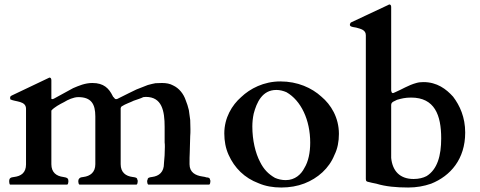

<svg xmlns="http://www.w3.org/2000/svg" viewBox="-20 -823 2138 856"><path d="M96 -338V-90C96 -52.7 73.8 -37.8 43 -34C28.6 -32.2 21 -30.1 21 -15C21 -13 21 -10 22 -6C22 -3 23 -1 25 0H280C283.7 -1.8 285 -10.3 285 -15C285 -17 284 -20 284 -23C282 -26 281 -28 280 -29C276 -31 270 -33 262 -34C231.6 -37.8 209 -54.1 209 -91V-330C221.2 -344.6 246.8 -358.4 266 -368C281.9 -378.1 308.1 -390 329 -390C386.2 -390 405 -360 405 -304V-91C405 -54.5 382 -37.8 352 -34C338.7 -32.3 334.7 -31.3 330 -22C330 -19 329 -16 329 -15C329 -10.3 330.3 -1.8 334 0H589C592.7 -1.8 594 -10.3 594 -15C594 -17 594 -20 592 -23C592 -31.5 580.5 -32.8 571 -34C540.6 -37.8 518 -54.4 518 -91V-341C519 -344 520 -347 523 -349C539.4 -359.9 564.3 -367.6 576 -374C592.8 -380.1 606.2 -383.6 619 -390C623 -390 627 -391 630 -391C702.1 -391 714 -329 714 -257V-188C715 -182 715 -175 715 -168C715 -140.7 713.3 -117.8 711 -95V-94C711 -56.3 689.6 -38 658 -34C648.7 -32.7 638 -31.6 638 -22C636 -19 636 -16 636 -15C636 -10.3 637.3 -1.8 641 0H913C916.7 -1.8 918 -10.3 918 -15C918 -17 918 -20 916 -23C916 -29.9 908.1 -32 901 -32C896 -34 890 -35 883 -36C851.2 -40.5 825 -54.5 825 -91C825 -112 825 -129 826 -144C826 -170.4 828 -191.7 828 -216C829 -225 829 -236 829 -247C829 -259 828 -272 828 -288C826 -302 824 -318 822 -332C818 -348 814 -362 808 -376C798.4 -404.9 778.2 -429.9 752 -442C738 -450 721 -453 702 -453C692 -453 682 -452 673 -452C664 -450 652 -448 639 -444C626 -439 609 -432 588 -424C568 -414 542 -402 511 -386C506 -383 502 -381 497 -381C493.5 -381 489.6 -384.8 488 -388L484 -392C483 -394 482 -395 482 -396C465.6 -428.8 442.9 -453 392 -453C358.9 -453 331.3 -440.8 306 -430C276 -414 249.8 -398.9 220 -383C217 -382 215 -381 213 -381C210 -381 209 -382 209 -384V-465C209 -473 206 -477 201 -477C200 -477 199 -477 198 -476C142.8 -449.5 87.3 -423.4 32 -397C29 -396 28 -394 26 -392C26 -390 25 -388 25 -387C25 -384 26 -381 26 -380C49.3 -368.4 96 -373.8 96 -338Z M980 -228C980 -194 986 -162 999 -133C1025.4 -74 1070 -29.6 1133 -6C1163 7 1197 13 1234 13C1271 13 1306 7 1337 -5C1397 -28.2 1447.2 -72.5 1471 -132C1485 -160 1491 -192 1491 -226C1491 -299.2 1455.2 -356.8 1413 -392C1370.3 -431.1 1307 -460 1230 -460C1155.9 -460 1094.8 -428 1055 -390C1014.4 -354.4 980 -298 980 -228ZM1105 -259C1105 -278 1107 -297 1111 -316C1124.3 -366.6 1149.2 -422 1212 -422C1228 -422 1243 -418 1257 -412C1322.2 -374.8 1363 -288.3 1363 -187C1363 -143.3 1354.8 -102.4 1337 -74C1322.8 -45.6 1295.1 -20 1254 -20C1236 -20 1220 -24 1206 -30C1175.9 -47.2 1155.6 -68.8 1140 -100C1118.4 -140.5 1105 -198.7 1105 -259Z M1709 -800 1547 -724C1544 -723 1542 -721 1542 -719C1540 -717 1540 -715 1540 -714C1540 -711 1540 -708 1542 -708C1542 -703.6 1562.9 -700.6 1568 -700C1587.6 -694.4 1611 -690.1 1611 -666V-25C1611 -22 1612 -20 1612 -18C1614 -15 1615 -14 1618 -13C1631 -10 1645 -6 1658 -4C1699.1 8.6 1747.2 13 1800 13C1837 13 1870 7 1902 -4C1988.3 -38.5 2054 -113.4 2054 -232C2054 -300.3 2030.2 -352.3 2000 -392C1969.4 -426 1928.5 -457 1868 -457C1857 -457 1846 -456 1836 -453C1800 -443.2 1772 -424.4 1740 -411C1736 -409 1733 -408 1732 -408C1729 -408 1726 -410 1726 -413C1724 -416 1724 -420 1724 -423V-792C1724 -799 1721 -803 1716 -803C1715 -803 1714 -803 1713 -802ZM1947 -206C1947 -128.8 1929.9 -67.9 1882 -38C1867 -30 1847 -25 1824 -25C1763 -25 1729.7 -60.5 1724 -119V-355C1724 -370 1741.2 -372.2 1750 -378C1769.5 -383.6 1786 -388 1813 -388C1917.6 -388 1947 -310.2 1947 -206Z"/></svg>

Font: fbb
Style: Bold
Weight: 400
Designer: David J. Perry, Michael Sharpe
Version: Version 1.045